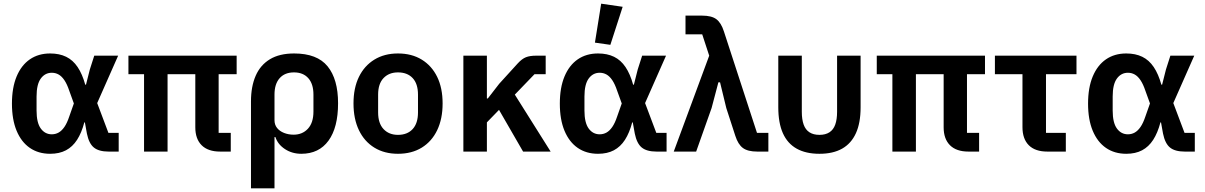

<svg xmlns="http://www.w3.org/2000/svg" viewBox="-20 -825 6557 1045"><path d="M626 -102V0H571Q518 0 491 -22Q464 -44 453 -98L442 -159H439Q424 -102 399.5 -64Q375 -26 339 -7Q303 12 253 12Q189 12 142.5 -20Q96 -52 70.5 -113Q45 -174 45 -261Q45 -348 70.5 -409Q96 -470 142.5 -502Q189 -534 253 -534Q303 -534 340 -516Q377 -498 402.5 -460Q428 -422 444 -364H448L469 -447L493 -522H623L509 -264L570 -102ZM262 -94Q282 -94 299 -103.5Q316 -113 330.5 -134Q345 -155 357 -191L382 -262L357 -331Q345 -367 330.5 -388.5Q316 -410 299 -419.5Q282 -429 262 -429Q225 -429 202 -397.5Q179 -366 179 -300V-223Q179 -157 202 -125.5Q225 -94 262 -94Z M1170 -421V-102H1236V0H1178Q1112 0 1077.5 -34.5Q1043 -69 1043 -132V-421H892V0H764V-421H679V-522H1268V-421Z M1346 200V-273Q1346 -354 1371.5 -412.5Q1397 -471 1449 -502.5Q1501 -534 1581 -534Q1706 -534 1763 -464Q1820 -394 1820 -263Q1820 -131 1768 -59.5Q1716 12 1620 12Q1570 12 1531 -13.5Q1492 -39 1479 -79H1474V200ZM1578 -92Q1626 -92 1656 -124.5Q1686 -157 1686 -218V-310Q1686 -368 1658 -399.5Q1630 -431 1580 -431Q1530 -431 1502 -399.5Q1474 -368 1474 -310V-171Q1474 -146 1488 -128.5Q1502 -111 1526 -101.5Q1550 -92 1578 -92Z M2146 12Q2072 12 2017.5 -21.5Q1963 -55 1933.5 -116.5Q1904 -178 1904 -262Q1904 -346 1933.5 -406.5Q1963 -467 2017.5 -500.5Q2072 -534 2146 -534Q2221 -534 2275.5 -500.5Q2330 -467 2359.5 -406.5Q2389 -346 2389 -262Q2389 -178 2359.5 -116.5Q2330 -55 2275.5 -21.5Q2221 12 2146 12ZM2146 -91Q2197 -91 2226 -122.5Q2255 -154 2255 -213V-310Q2255 -369 2226 -400Q2197 -431 2146 -431Q2097 -431 2067.5 -400Q2038 -369 2038 -310V-213Q2038 -154 2067.5 -122.5Q2097 -91 2146 -91Z M2827 0 2696 -227 2630 -159V0H2502V-522H2630V-289H2635L2697 -369L2798 -480Q2821 -505 2842.5 -513.5Q2864 -522 2898 -522H2950V-421H2889L2782 -310L2977 0Z M3608 -102V0H3553Q3500 0 3473 -22Q3446 -44 3435 -98L3424 -159H3421Q3406 -102 3381.5 -64Q3357 -26 3321 -7Q3285 12 3235 12Q3171 12 3124.5 -20Q3078 -52 3052.5 -113Q3027 -174 3027 -261Q3027 -348 3052.5 -409Q3078 -470 3124.5 -502Q3171 -534 3235 -534Q3285 -534 3322 -516Q3359 -498 3384.5 -460Q3410 -422 3426 -364H3430L3451 -447L3475 -522H3605L3491 -264L3552 -102ZM3244 -94Q3264 -94 3281 -103.5Q3298 -113 3312.5 -134Q3327 -155 3339 -191L3364 -262L3339 -331Q3327 -367 3312.5 -388.5Q3298 -410 3281 -419.5Q3264 -429 3244 -429Q3207 -429 3184 -397.5Q3161 -366 3161 -300V-223Q3161 -157 3184 -125.5Q3207 -94 3244 -94ZM3369 -788 3302 -581 3218 -593 3252 -805Z M3840 -522 3802 -638H3711V-740H3801Q3853 -740 3879 -720.5Q3905 -701 3920 -654L4100 -102H4162V0H4101Q4050 0 4023.5 -19.5Q3997 -39 3982 -86L3933 -237L3899 -377H3890L3853 -237L3769 0H3647Z M4344 -522V-217Q4344 -175 4354 -147Q4364 -119 4385.5 -105Q4407 -91 4440 -91Q4473 -91 4494.5 -105Q4516 -119 4526 -147Q4536 -175 4536 -217V-522H4664V-241Q4664 -156 4638.5 -100Q4613 -44 4563.5 -16Q4514 12 4440 12Q4366 12 4316 -16Q4266 -44 4241 -100Q4216 -156 4216 -241V-522Z M5243 -421V-102H5309V0H5251Q5185 0 5150.5 -34.5Q5116 -69 5116 -132V-421H4965V0H4837V-421H4752V-522H5341V-421Z M5781 0H5680Q5614 0 5579.5 -34.5Q5545 -69 5545 -133V-421H5395V-522H5839V-421H5673V-102H5781Z M6483 -102V0H6428Q6375 0 6348 -22Q6321 -44 6310 -98L6299 -159H6296Q6281 -102 6256.5 -64Q6232 -26 6196 -7Q6160 12 6110 12Q6046 12 5999.5 -20Q5953 -52 5927.5 -113Q5902 -174 5902 -261Q5902 -348 5927.5 -409Q5953 -470 5999.5 -502Q6046 -534 6110 -534Q6160 -534 6197 -516Q6234 -498 6259.5 -460Q6285 -422 6301 -364H6305L6326 -447L6350 -522H6480L6366 -264L6427 -102ZM6119 -94Q6139 -94 6156 -103.5Q6173 -113 6187.5 -134Q6202 -155 6214 -191L6239 -262L6214 -331Q6202 -367 6187.5 -388.5Q6173 -410 6156 -419.5Q6139 -429 6119 -429Q6082 -429 6059 -397.5Q6036 -366 6036 -300V-223Q6036 -157 6059 -125.5Q6082 -94 6119 -94Z"/></svg>

Font: IBM Plex Sans SemiBold
Style: Regular
Weight: 600
Designer: Mike Abbink, Paul van der Laan, Pieter van Rosmalen
Foundry: Bold Monday
Version: Version 3.201